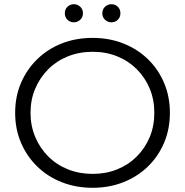

<svg xmlns="http://www.w3.org/2000/svg" viewBox="-20 -886 879 912"><path d="M420 6Q341 6 273.5 -20.5Q206 -47 156.5 -95.5Q107 -144 79.5 -208.5Q52 -273 52 -350Q52 -427 79.5 -491.5Q107 -556 156.5 -604.5Q206 -653 273 -679.5Q340 -706 420 -706Q499 -706 566 -679.5Q633 -653 682.5 -605Q732 -557 759.5 -492Q787 -427 787 -350Q787 -273 759.5 -208Q732 -143 682.5 -95Q633 -47 566 -20.5Q499 6 420 6ZM420 -60Q483 -60 536.5 -81.5Q590 -103 629.5 -142.5Q669 -182 691 -234.5Q713 -287 713 -350Q713 -413 691 -465.5Q669 -518 629.5 -557.5Q590 -597 536.5 -618.5Q483 -640 420 -640Q357 -640 303 -618.5Q249 -597 209.5 -557.5Q170 -518 147.5 -465.5Q125 -413 125 -350Q125 -288 147.5 -235Q170 -182 209.5 -142.5Q249 -103 303 -81.5Q357 -60 420 -60ZM509 -780Q492 -780 479 -792Q466 -804 466 -823Q466 -842 479 -854Q492 -866 509 -866Q527 -866 539.5 -854Q552 -842 552 -823Q552 -804 539.5 -792Q527 -780 509 -780ZM331 -780Q313 -780 300.5 -792Q288 -804 288 -823Q288 -842 300.5 -854Q313 -866 331 -866Q348 -866 361 -854Q374 -842 374 -823Q374 -804 361 -792Q348 -780 331 -780Z"/></svg>

Font: Montserrat Thin
Style: Regular
Weight: 400
Version: Version 9.000